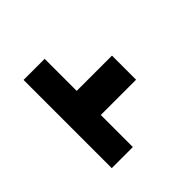

<svg xmlns="http://www.w3.org/2000/svg" viewBox="-40 -722 631 631"><g transform="rotate(45 275.0 -407.0)"><path d="M70 -276V-374H219V-538H331V-374H480V-276Z"/></g></svg>

Font: Lode
Style: Bold
Weight: 700
Monospace: yes
Designer: Belleve Invis
Foundry: Belleve Invis
Version: Version 29.2.0; ttfautohint (v1.8.3)